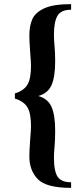

<svg xmlns="http://www.w3.org/2000/svg" viewBox="-20 -745 406 929"><path d="M122 12Q122 -15 126 -69Q130 -117 130 -135Q130 -197 112.5 -226Q95 -255 52 -268V-293Q95 -306 112.5 -335Q130 -364 130 -426Q130 -444 126 -492Q122 -546 122 -573Q122 -620 136.5 -652.5Q151 -685 195 -705Q239 -725 324 -725V-698Q275 -698 258 -668.5Q241 -639 241 -577Q241 -553 244 -521Q245 -508 246 -490.5Q247 -473 247 -451Q247 -373 229.5 -333.5Q212 -294 167 -281V-280Q212 -267 229.5 -227.5Q247 -188 247 -110Q247 -87 246 -68Q245 -49 244 -36Q241 -5 241 16Q241 84 259 110.5Q277 137 324 137V164Q203 164 162.5 121.5Q122 79 122 12Z"/></svg>

Font: Fahkwang Medium
Style: Regular
Weight: 500
Version: Version 1.000; ttfautohint (v1.6)